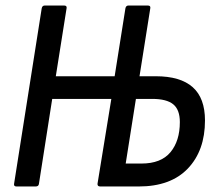

<svg xmlns="http://www.w3.org/2000/svg" viewBox="-20 -675 782 695"><path d="M40 0Q29 0 31 -10L131 -645Q133 -655 142 -655H212Q223 -655 221 -645L182 -399H395L434 -645Q436 -655 445 -655H515Q526 -655 524 -645L485 -399H544Q633 -399 677.5 -359.5Q722 -320 722 -239Q722 -130 660 -65Q598 0 482 0H343Q332 0 333 -10L383 -317H169L121 -10Q120 0 109 0ZM435 -83H492Q563 -83 597 -124Q631 -165 631 -233Q631 -278 607 -297.5Q583 -317 531 -317H472Z"/></svg>

Font: Sofia Sans Condensed SemiBold
Style: Italic
Weight: 600
Italic angle: -9°
Version: Version 4.100